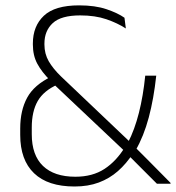

<svg xmlns="http://www.w3.org/2000/svg" viewBox="-20 -668 640 698"><path d="M550.5 0Q539 -11.5 524 -26.5Q509 -41.5 493 -57.5Q477 -73.5 462.8 -87.8Q448.5 -102 438.5 -112L432 -119.5L169.5 -367.5L163.5 -374.5Q131.5 -406.5 115.5 -436.5Q99.5 -466.5 99.5 -506V-510Q99.5 -573 139.5 -610.8Q179.5 -648.5 267.5 -648.5Q326 -648.5 367.2 -634.5Q408.5 -620.5 432.5 -603.5L437.5 -564.5Q407.5 -584 366.8 -598Q326 -612 271.5 -612Q202 -612 171.8 -584Q141.5 -556 141.5 -509.5V-506Q141.5 -472.5 157.2 -445.2Q173 -418 202 -390L455 -149.5L465 -139Q477 -127 490.2 -113.8Q503.5 -100.5 517.2 -86.8Q531 -73 545.2 -58.5Q559.5 -44 573.2 -30.2Q587 -16.5 600 -3V0ZM251 10Q154 10 103.8 -38.2Q53.5 -86.5 53.5 -177.5V-201Q53.5 -266.5 78.8 -313Q104 -359.5 167.5 -390L190 -361Q139 -338.5 117.2 -300.8Q95.5 -263 95.5 -204.5V-180Q95.5 -104 136.2 -64.8Q177 -25.5 254 -25.5Q316.5 -25.5 360 -54Q403.5 -82.5 435 -134.5L445 -149Q469.5 -196.5 485 -257.8Q500.5 -319 508 -393H548Q539 -309 520.8 -240.8Q502.5 -172.5 473 -121.5L464 -111Q439.5 -73 408.8 -46Q378 -19 339.2 -4.5Q300.5 10 251 10Z"/></svg>

Font: Anek Gurmukhi Medium ExtraLight
Style: Regular
Weight: 250
Version: Version 1.003